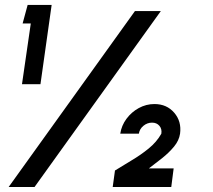

<svg xmlns="http://www.w3.org/2000/svg" viewBox="-20 -744 848 764"><path d="M67.5 -409 102.5 -650.5H70L90 -724.5H185.5L141 -409ZM14.5 0 517 -700H620L117.5 0ZM428.5 0 437.5 -65.5Q467.5 -84.5 503.5 -105.8Q539.5 -127 571.5 -153Q603.5 -179 622 -212Q625 -231 614.2 -243.5Q603.5 -256 585 -256Q566 -256 550.8 -243.5Q535.5 -231 532.5 -212H458.5Q463.5 -244.5 483.2 -271.2Q503 -298 532.2 -314Q561.5 -330 594.5 -330Q643.5 -330 673.2 -295.5Q703 -261 696.5 -212Q692.5 -185 672.8 -161Q653 -137 625.8 -115.2Q598.5 -93.5 572.5 -74H671L661.5 0Z"/></svg>

Font: Urbanist
Style: Bold Italic
Weight: 700
Italic angle: -8°
Designer: Corey Hu
Foundry: Corey Hu
Version: Version 1.330; ttfautohint (v1.8.4.7-5d5b)